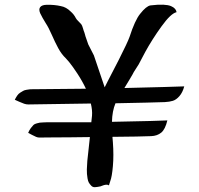

<svg xmlns="http://www.w3.org/2000/svg" viewBox="-20 -845 848 818"><path d="M682 -410Q627 -408 472 -405Q458 -372 457 -326Q664 -330 693 -332Q684 -294 667 -280Q650 -266 624 -265Q579 -263 459 -262Q459 -259 460 -250.5Q461 -242 461 -238Q465 -183 461 -137.5Q457 -92 450 -74L444 -55Q439 -59 431 -58Q423 -57 416 -54L408 -51Q394 -48 384.5 -47.5Q375 -47 368.5 -54Q362 -61 358.5 -67Q355 -73 353 -84.5Q351 -96 350.5 -104Q350 -112 350 -123Q351 -159 356 -196L363 -261Q331 -260 281.5 -260Q232 -260 199.5 -259.5Q167 -259 147 -259Q141 -259 133.5 -262Q126 -265 116 -270.5Q106 -276 100 -279Q105 -291 111.5 -299.5Q118 -308 122.5 -312.5Q127 -317 137 -319.5Q147 -322 149.5 -322.5Q152 -323 165 -323.5L178 -324Q195 -324 231 -324Q267 -324 301 -324Q335 -324 369 -324L372 -352Q374 -375 367 -404Q139 -400 101 -400Q92 -400 83 -403Q74 -406 62 -411.5Q50 -417 43 -420Q48 -430 53.5 -438Q59 -446 66.5 -450.5Q74 -455 79 -458Q84 -461 93.5 -462.5Q103 -464 107.5 -464.5Q112 -465 123 -465Q134 -465 137 -465Q149 -465 346 -467Q331 -499 310 -531Q289 -563 275 -580L261 -596Q242 -614 228 -640Q214 -666 200.5 -697Q187 -728 175 -746Q160 -770 151 -789Q144 -806 151.5 -815Q159 -824 177.5 -824.5Q196 -825 211 -823.5Q226 -822 239 -819Q262 -815 281 -796Q295 -784 303 -768Q306 -762 314.5 -754Q323 -746 326 -742Q330 -737 333.5 -724.5Q337 -712 339 -708Q340 -706 341.5 -700Q343 -694 344.5 -689Q346 -684 347 -682L356 -656L380 -609L426 -473L439 -499Q455 -529 486 -590Q524 -665 532 -688Q555 -759 577 -786Q603 -819 621 -822Q654 -826 675.5 -825Q697 -824 708.5 -819Q720 -814 725 -808Q730 -802 731 -798L732 -793Q708 -788 668 -732.5Q628 -677 599 -624L571 -571Q553 -542 550 -538Q548 -533 533 -508Q518 -483 510 -470Q717 -475 765 -477Q758 -451 744.5 -435.5Q731 -420 716.5 -415.5Q702 -411 682 -410Z"/></svg>

Font: Beth Ellen
Style: Regular
Weight: 400
Designer: Alyson Diaz
Version: Version 2.000